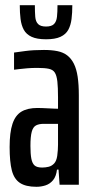

<svg xmlns="http://www.w3.org/2000/svg" viewBox="-20 -710 356 738"><path d="M120 8Q79 8 56.5 -7Q34 -22 25.5 -55Q17 -88 17 -145Q17 -201 28 -234Q39 -267 62.5 -281Q86 -295 124 -295Q133 -295 144 -294.5Q155 -294 166 -293.5Q177 -293 186.5 -292.5Q196 -292 203 -292V-336Q203 -374 200.5 -396.5Q198 -419 191 -430.5Q184 -442 168 -445.5Q152 -449 124 -449Q102 -449 84.5 -447.5Q67 -446 54.5 -444.5Q42 -443 34 -442V-508Q48 -510 78 -514Q108 -518 149 -518Q178 -518 200.5 -513.5Q223 -509 238.5 -497Q254 -485 264 -465Q274 -445 278.5 -415Q283 -385 283 -344V0H209L205 -58H199Q196 -32 184 -17.5Q172 -3 155 2.5Q138 8 120 8ZM142 -66Q155 -66 167 -69Q179 -72 188 -81.5Q197 -91 200 -111Q203 -134 203 -153.5Q203 -173 203 -199V-234H148Q130 -234 118.5 -228Q107 -222 102 -203.5Q97 -185 97 -149Q97 -118 100.5 -100Q104 -82 113 -74Q122 -66 142 -66ZM157 -559Q122 -559 101.5 -568.5Q81 -578 71.5 -595.5Q62 -613 59 -637Q56 -661 56 -690H114Q114 -664 115.5 -645.5Q117 -627 126.5 -617.5Q136 -608 157 -608Q178 -608 187.5 -617.5Q197 -627 199 -645.5Q201 -664 201 -690H258Q258 -661 255 -637Q252 -613 242.5 -595.5Q233 -578 212.5 -568.5Q192 -559 157 -559Z"/></svg>

Font: Saira UltraCondensed SemiBold
Style: Regular
Weight: 600
Width: 1
Designer: Hector Gatti with collaboration of the Omnibus-Type team
Foundry: Omnibus-Type
Version: Version 1.101